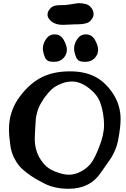

<svg xmlns="http://www.w3.org/2000/svg" viewBox="-20 -1172 787 1201"><path d="M286.1 -1054.7Q277.3 -1066.4 277.3 -1081.1Q277.3 -1098.6 292 -1116.2Q305.7 -1131.8 322.8 -1136.2Q339.8 -1140.6 365.7 -1140.1Q391.6 -1139.6 406.2 -1142.6Q466.8 -1152.3 469.7 -1152.3Q522.5 -1152.3 543.9 -1131.3Q565.4 -1110.4 565.4 -1084Q565.4 -1068.4 555.7 -1054.7Q547.9 -1043 539.6 -1036.1Q531.2 -1029.3 516.6 -1025.9Q502 -1022.5 495.6 -1021.5Q489.3 -1020.5 467.3 -1020Q445.3 -1019.5 441.4 -1019.5Q438.5 -1019.5 412.6 -1018.1Q386.7 -1016.6 374 -1016.6Q313.5 -1016.6 286.1 -1054.7ZM593.8 -860.4Q593.8 -831.1 571.8 -808.1Q549.8 -785.2 514.6 -785.2Q497.1 -785.2 484.9 -788.1Q472.7 -791 466.3 -798.8Q460 -806.6 459 -808.1Q458 -809.6 455.1 -816.4Q443.4 -848.6 443.4 -868.2Q443.4 -898.4 463.4 -927.7Q483.4 -957 516.6 -957Q554.7 -957 574.2 -921.9Q593.8 -886.7 593.8 -860.4ZM398.4 -860.4Q398.4 -831.1 376.5 -808.1Q354.5 -785.2 319.3 -785.2Q301.8 -785.2 289.6 -788.1Q277.3 -791 271 -798.8Q264.6 -806.6 263.7 -808.1Q262.7 -809.6 259.8 -816.4Q248 -848.6 248 -868.2Q248 -898.4 268.1 -927.7Q288.1 -957 321.3 -957Q359.4 -957 378.9 -921.9Q398.4 -886.7 398.4 -860.4ZM200.2 -367.2Q200.2 -361.3 198.7 -337.9Q197.3 -314.5 197.3 -302.7Q197.3 -240.2 224.6 -189.5Q247.1 -150.4 273.4 -128.4Q299.8 -106.4 341.8 -92.8Q380.9 -79.1 412.1 -79.1Q449.2 -79.1 489.3 -100.6Q532.2 -125 554.2 -157.7Q576.2 -190.4 599.6 -251Q630.9 -328.1 630.9 -391.6Q630.9 -421.9 625 -459Q616.2 -511.7 600.6 -545.4Q585 -579.1 549.8 -609.4Q489.3 -662.1 430.7 -662.1Q398.4 -662.1 368.7 -650.9Q338.9 -639.6 320.3 -627Q301.8 -614.3 282.7 -591.8Q263.7 -569.3 256.8 -559.6Q250 -549.8 239.3 -531.2Q222.7 -504.9 214.4 -476.6Q206.1 -448.2 204.1 -429.2Q202.1 -410.2 200.2 -367.2ZM680.7 -595.7Q734.4 -519.5 734.4 -426.8Q734.4 -375 717.8 -290Q711.9 -259.8 699.2 -231Q686.5 -202.1 675.8 -185.5Q665 -168.9 643.1 -138.2Q621.1 -107.4 611.3 -92.8Q543.9 8.8 409.2 8.8Q322.3 8.8 258.8 -23.4Q222.7 -42 198.7 -56.2Q174.8 -70.3 146 -92.3Q117.2 -114.3 99.1 -136.2Q81.1 -158.2 66.4 -188.5Q51.8 -218.8 45.9 -253.9Q36.1 -320.3 36.1 -364.3Q36.1 -478.5 105.5 -570.3Q167 -651.4 240.7 -688.5Q314.5 -725.6 416 -725.6H419.9Q505.9 -725.6 569.3 -694.8Q632.8 -664.1 680.7 -595.7Z"/></svg>

Font: LPEducational
Style: Medium
Weight: 500
Designer: Based on Essays1743, by John Stracke, which says:

Based on the typeface in a 1743 English translation of the essays of 
Version: Version 001.204